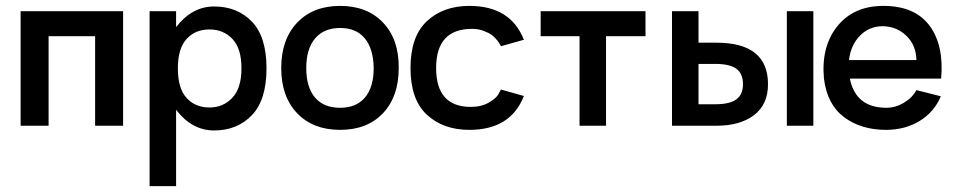

<svg xmlns="http://www.w3.org/2000/svg" viewBox="-20 -427 3243 652"><path d="M398 -389V0H303V-304H145V0H50V-389Z M707 -405Q786 -405 835.5 -353.5Q885 -302 885 -195Q885 -88 835.5 -36Q786 16 707 16Q632 16 578 -54V205H488V-389H578V-335Q632 -405 707 -405ZM691 -62Q738 -62 769 -95Q800 -128 800 -195Q800 -262 769.5 -294.5Q739 -327 691 -327Q643 -327 613.5 -294.5Q584 -262 584 -195Q584 -127 613.5 -94.5Q643 -62 691 -62Z M1334 -196Q1334 -99 1280.5 -42.5Q1227 14 1135 14Q1043 14 989 -42.5Q935 -99 935 -196Q935 -293 989 -350Q1043 -407 1135 -407Q1227 -407 1281 -350Q1335 -293 1334 -196ZM1135 -61Q1190 -61 1219.5 -96Q1249 -131 1249 -196Q1248 -261 1219 -296.5Q1190 -332 1135 -332Q1080 -332 1050 -296.5Q1020 -261 1020 -196Q1020 -131 1049.5 -96Q1079 -61 1135 -61Z M1574 14Q1485 14 1429.5 -37.5Q1374 -89 1374 -196Q1374 -303 1429.5 -355Q1485 -407 1574 -407Q1714 -407 1759 -292L1681 -270Q1680 -272 1678 -276Q1676 -280 1668 -290.5Q1660 -301 1649.5 -308.5Q1639 -316 1621.5 -322.5Q1604 -329 1583 -329Q1461 -329 1461 -196Q1461 -64 1579 -64Q1615 -64 1640.5 -79Q1666 -94 1673 -108L1681 -123L1759 -101Q1714 14 1574 14Z M2172 -389V-304H2038V0H1948V-304H1816V-389Z M2413 -282Q2588 -282 2588 -141Q2588 -72 2540.5 -36Q2493 0 2413 0H2262V-389H2352V-282ZM2652 -389H2742V0H2652ZM2409 -73Q2458 -73 2480.5 -89.5Q2503 -106 2503 -141Q2503 -177 2480.5 -193.5Q2458 -210 2409 -210H2352V-73Z M2866 -160Q2886 -61 2990 -61Q3021 -61 3049.5 -78Q3078 -95 3092 -121L3175 -100Q3152 -46 3102.5 -16Q3053 14 2989 14Q2904 14 2846.5 -29Q2789 -72 2778 -160Q2768 -269 2823.5 -338Q2879 -407 2980 -407Q3086 -407 3136 -340.5Q3186 -274 3176 -160ZM2978 -338Q2932 -338 2900.5 -306Q2869 -274 2863 -223H3092Q3091 -273 3058.5 -305Q3026 -337 2978 -338Z"/></svg>

Font: MB Grotesk
Style: Regular
Weight: 400
Designer: Nawras Khrais
Foundry: Nawras Khrais
Version: Version 1.000;PS 001.000;hotconv 1.0.88;makeotf.lib2.5.64775